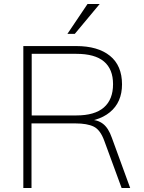

<svg xmlns="http://www.w3.org/2000/svg" viewBox="-20 -943 724 963"><path d="M97 0V-712H362Q471 -712 531.5 -663Q592 -614 592 -520Q592 -430 531 -380Q470 -330 361 -330L429 -343Q469 -343 496.5 -322Q524 -301 541 -252L633 0H590L503 -237Q483 -292 450 -308Q417 -324 359 -324H138V0ZM139 -364H363Q455 -364 501 -404Q547 -444 547 -521Q547 -596 501.5 -634.5Q456 -673 363 -673H139ZM355 -773H318L419 -923H480Z"/></svg>

Font: Muli ExtraLight
Style: Regular
Weight: 250
Designer: Vernon Adams
Foundry: Vernon Adams
Version: Version 2.100; ttfautohint (v1.8.1.43-b0c9)